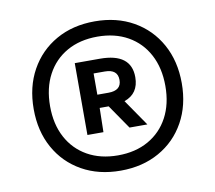

<svg xmlns="http://www.w3.org/2000/svg" viewBox="-71 -831 874 779"><g transform="rotate(-10 366.0 -441.5)"><path d="M366 -134Q275.5 -134 206.8 -172.8Q138 -211.5 99.5 -280.8Q61 -350 61 -441Q61 -532 99.5 -601.5Q138 -671 206.8 -710Q275.5 -749 366 -749Q456.5 -749 525.2 -710Q594 -671 632.5 -601.5Q671 -532 671 -441Q671 -350 632.5 -280.8Q594 -211.5 525.2 -172.8Q456.5 -134 366 -134ZM366 -197Q438 -197 491.5 -227.2Q545 -257.5 574.2 -312.2Q603.5 -367 603.5 -441Q603.5 -515.5 574.2 -570.5Q545 -625.5 491.5 -655.8Q438 -686 366 -686Q294 -686 240.5 -655.8Q187 -625.5 157.8 -570.5Q128.5 -515.5 128.5 -441Q128.5 -367 157.8 -312.2Q187 -257.5 240.5 -227.2Q294 -197 366 -197ZM257.5 -300V-596H361Q489.5 -596 489.5 -497.5Q489.5 -430 429.5 -409L504.5 -300H431L362.5 -399.5H361H325.5L323.5 -300ZM325.5 -454H371.5Q424.5 -454 424.5 -497.5Q424.5 -541.5 371.5 -541.5H325.5Z"/></g></svg>

Font: Encode Sans Semi Expanded
Style: Bold
Weight: 700
Width: 6
Designer: Multiple Designers
Foundry: Impallari Type
Version: Version 3.000; ttfautohint (v1.8.3) -l 8 -r 50 -G 200 -x 14 